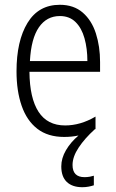

<svg xmlns="http://www.w3.org/2000/svg" viewBox="-20 -562 485 802"><path d="M283 127Q283 178 333 178Q345 178 355.5 176Q366 174 372 172V212Q363 215 350.5 217.5Q338 220 324 220Q282 220 259 198Q236 176 236 133Q236 99 255.5 65.5Q275 32 308 4Q280 10 248 10Q180 10 136 -24Q92 -58 70.5 -120Q49 -182 49 -264Q49 -391 95 -466.5Q141 -542 230 -542Q288 -542 325.5 -509.5Q363 -477 380.5 -422.5Q398 -368 398 -303V-262H103Q104 -152 141 -95Q178 -38 252 -38Q316 -38 379 -75V-23L376 -22Q334 16 308.5 54.5Q283 93 283 127ZM230 -495Q175 -495 142.5 -448Q110 -401 105 -307H345Q345 -359 333 -402Q321 -445 295.5 -470Q270 -495 230 -495Z"/></svg>

Font: Noto Sans Khmer UI Condensed Light
Style: Regular
Weight: 300
Width: 3
Designer: Danh Hong and the Monotype Design Team
Foundry: Monotype Imaging Inc.
Version: Version 2.002; ttfautohint (v1.8.4.7-5d5b)